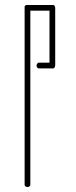

<svg xmlns="http://www.w3.org/2000/svg" viewBox="-20 -752 306 772"><path d="M89 -732H90H191H194Q196 -732 198 -730L199 -729Q201 -727 201 -725L202 -722V-487Q201 -487 201 -485Q201 -482 199 -480L198 -479Q196 -477 194 -477H191H137Q136 -477 134.5 -477Q133 -477 130 -480Q127 -483 127 -488Q127 -493 129.5 -496Q132 -499 134 -500H137H179V-709H102V-11Q102 0 90 0Q85 0 82 -3Q79 -6 79 -8V-11V-721V-722V-725Q79 -727 81 -729H82V-730Q84 -732 87 -732Z"/></svg>

Font: Sticks
Style: Regular
Weight: 400
Version: Version 1.1